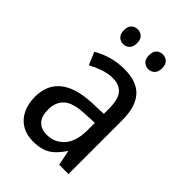

<svg xmlns="http://www.w3.org/2000/svg" viewBox="-217 -818 921 921"><g transform="rotate(45 243.0 -358.0)"><path d="M249 -546Q334 -546 374.5 -501Q415 -456 415 -364V0H352L337 -75H334Q315 -47 294.5 -27.5Q274 -8 247 1Q220 10 183 10Q140 10 107.5 -9Q75 -28 57 -64Q39 -100 39 -149Q39 -229 93 -273Q147 -317 255 -321L331 -324V-357Q331 -422 308 -449Q285 -476 241 -476Q208 -476 176.5 -465Q145 -454 115 -438L88 -502Q121 -522 162 -534Q203 -546 249 -546ZM268 -260Q190 -257 158.5 -229Q127 -201 127 -149Q127 -103 149 -81Q171 -59 207 -59Q261 -59 296 -98Q331 -137 331 -213V-263ZM115 -676Q115 -702 128 -714Q141 -726 160 -726Q178 -726 191 -714Q204 -702 204 -676Q204 -651 191 -638.5Q178 -626 160 -626Q141 -626 128 -638.5Q115 -651 115 -676ZM285 -676Q285 -702 298 -714Q311 -726 329 -726Q348 -726 361 -714Q374 -702 374 -676Q374 -651 361 -638.5Q348 -626 329 -626Q311 -626 298 -638.5Q285 -651 285 -676Z"/></g></svg>

Font: Noto Sans Display SemiCondensed
Style: Regular
Weight: 400
Width: 4
Version: Version 2.003